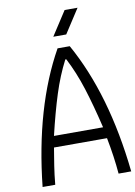

<svg xmlns="http://www.w3.org/2000/svg" viewBox="-119 -1241 922 1314"><g transform="rotate(-10 341.5 -583.5)"><path d="M317.7 -1000 425.8 -1166.7H515.6L407.6 -1000ZM67.1 0Q125 -545.6 332.7 -916.7H417.3Q625 -545.6 682.9 0H595.1Q585.3 -117.8 559.2 -252.6H190.8Q187.5 -232.4 181 -193Q174.5 -153.6 170.6 -128.3Q166.7 -102.9 162.1 -67.1Q157.6 -31.2 154.9 0ZM545.6 -330.7Q507.8 -490.2 469.4 -610.7Q431 -731.1 378.3 -832.7H371.7Q319 -731.1 280.6 -610.7Q242.2 -490.2 204.4 -330.7Z"/></g></svg>

Font: TypoPRO Monoid
Style: Regular
Weight: 400
Width: 4
Monospace: yes
Designer: Andreas Larsen (@larsenwork)
Version: Version 0.61